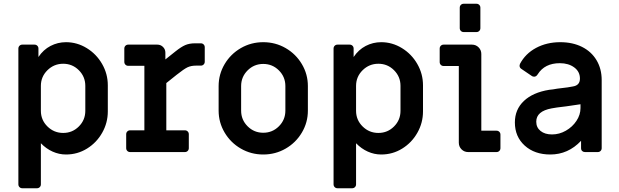

<svg xmlns="http://www.w3.org/2000/svg" viewBox="-20 -811 3301 1024"><path d="M78 172V-552Q78 -561 84 -567Q90 -573 99 -573H164Q173 -573 179 -567Q185 -561 185 -552V-507Q211 -546 249.5 -566Q288 -586 332 -586Q391 -586 442.5 -554.5Q494 -523 524.5 -470Q555 -417 555 -356V-217Q555 -156 525 -103Q495 -50 444 -18.5Q393 13 332 13Q295 13 260.5 -2.5Q226 -18 198 -47V172Q198 181 192 187Q186 193 177 193H99Q90 193 84 187Q78 181 78 172ZM435 -220V-353Q435 -402 400.5 -436.5Q366 -471 317 -471Q268 -471 233 -436.5Q198 -402 198 -353V-220Q198 -171 233 -136.5Q268 -102 317 -102Q366 -102 400.5 -136.5Q435 -171 435 -220Z M653 -21V-95Q653 -104 659 -110Q665 -116 674 -116H750V-460H664Q655 -460 649 -466Q643 -472 643 -481V-552Q643 -561 649 -567Q655 -573 664 -573H819Q837 -573 849.5 -560.5Q862 -548 862 -530V-494L916 -537Q946 -561 968 -570.5Q990 -580 1020 -580H1051Q1060 -580 1066 -574Q1072 -568 1072 -559V-482Q1072 -473 1066 -467Q1060 -461 1051 -461H1025Q999 -461 980 -452Q961 -443 922 -412L867 -368V-116H966Q975 -116 981 -110Q987 -104 987 -95V-21Q987 -12 981 -6Q975 0 966 0H674Q665 0 659 -6Q653 -12 653 -21Z M1146 -221V-352Q1146 -415 1178 -469Q1210 -523 1264.5 -554.5Q1319 -586 1384 -586Q1449 -586 1503.5 -554.5Q1558 -523 1590 -469Q1622 -415 1622 -352V-221Q1622 -158 1590 -104Q1558 -50 1503.5 -18.5Q1449 13 1384 13Q1319 13 1264.5 -18.5Q1210 -50 1178 -104Q1146 -158 1146 -221ZM1502 -221V-352Q1502 -401 1467.5 -435.5Q1433 -470 1384 -470Q1335 -470 1300.5 -435.5Q1266 -401 1266 -352V-221Q1266 -172 1300.5 -137.5Q1335 -103 1384 -103Q1433 -103 1467.5 -137.5Q1502 -172 1502 -221Z M1759 172V-552Q1759 -561 1765 -567Q1771 -573 1780 -573H1845Q1854 -573 1860 -567Q1866 -561 1866 -552V-507Q1892 -546 1930.5 -566Q1969 -586 2013 -586Q2072 -586 2123.5 -554.5Q2175 -523 2205.5 -470Q2236 -417 2236 -356V-217Q2236 -156 2206 -103Q2176 -50 2125 -18.5Q2074 13 2013 13Q1976 13 1941.5 -2.5Q1907 -18 1879 -47V172Q1879 181 1873 187Q1867 193 1858 193H1780Q1771 193 1765 187Q1759 181 1759 172ZM2116 -220V-353Q2116 -402 2081.5 -436.5Q2047 -471 1998 -471Q1949 -471 1914 -436.5Q1879 -402 1879 -353V-220Q1879 -171 1914 -136.5Q1949 -102 1998 -102Q2047 -102 2081.5 -136.5Q2116 -171 2116 -220Z M2432 -661V-770Q2432 -779 2438 -785Q2444 -791 2453 -791H2521Q2530 -791 2536 -785Q2542 -779 2542 -770V-661Q2542 -652 2536 -646Q2530 -640 2521 -640H2453Q2444 -640 2438 -646Q2432 -652 2432 -661ZM2427 -50V-459H2346Q2337 -459 2331 -465Q2325 -471 2325 -480V-552Q2325 -561 2331 -567Q2337 -573 2346 -573H2497Q2518 -573 2532.5 -558.5Q2547 -544 2547 -523V-114H2628Q2637 -114 2643 -108Q2649 -102 2649 -93V-21Q2649 -12 2643 -6Q2637 0 2628 0H2477Q2456 0 2441.5 -14.5Q2427 -29 2427 -50Z M2726 -158Q2726 -227 2774 -272.5Q2822 -318 2909 -332Q2931 -334 2951 -338Q3021 -346 3036 -350Q3073 -356 3073 -392Q3073 -429 3042.5 -451.5Q3012 -474 2966 -474Q2885 -474 2848 -415Q2840 -402 2829 -402Q2821 -402 2816 -406L2760 -444Q2751 -450 2751 -461Q2751 -464 2753 -470Q2782 -525 2839 -555.5Q2896 -586 2968 -586Q3034 -586 3084 -561Q3134 -536 3161.5 -490Q3189 -444 3189 -384V-21Q3189 -12 3183 -6Q3177 0 3168 0H3100Q3091 0 3085 -5.5Q3079 -11 3079 -21V-60Q3010 13 2915 13Q2831 13 2778.5 -34.5Q2726 -82 2726 -158ZM3076 -235V-255L3001 -244Q2940 -237 2922 -233Q2840 -218 2840 -162Q2840 -131 2863 -112.5Q2886 -94 2924 -94Q2963 -94 2998 -114Q3033 -134 3054.5 -166.5Q3076 -199 3076 -235Z"/></svg>

Font: Miriam Libre
Style: Bold
Weight: 700
Designer: Michal Sahar
Foundry: Hagilda
Version: Version 1.001